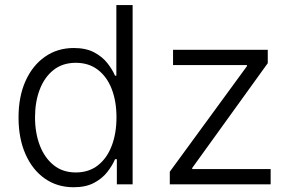

<svg xmlns="http://www.w3.org/2000/svg" viewBox="-20 -748 1185 779"><path d="M278.8 11.7Q211.9 11.7 161.6 -23.7Q111.3 -59.1 83.3 -122.8Q55.2 -186.5 55.2 -271.5Q55.2 -356 83.5 -419.2Q111.8 -482.4 162.4 -517.8Q212.9 -553.2 279.3 -553.2Q329.1 -553.2 362.3 -535.4Q395.5 -517.6 415.8 -491.7Q436 -465.8 446.8 -440.9H452.1V-727.5H518.1V0H454.1V-102.1H446.8Q436 -76.7 415.5 -50.3Q395 -23.9 361.6 -6.1Q328.1 11.7 278.8 11.7ZM287.6 -48.3Q340.3 -48.3 377.2 -77.1Q414.1 -106 433.3 -156.5Q452.6 -207 452.6 -272Q452.6 -336.9 433.3 -386.7Q414.1 -436.5 377.2 -464.8Q340.3 -493.2 287.6 -493.2Q233.9 -493.2 197 -463.9Q160.2 -434.6 141.1 -384.5Q122.1 -334.5 122.1 -272Q122.1 -209 141.4 -158.4Q160.6 -107.9 197.5 -78.1Q234.4 -48.3 287.6 -48.3ZM668.9 0V-51.3L981.9 -479.5V-483.9H682.1V-545.9H1066.4V-491.7L759.8 -66.4V-62H1078.1V0Z"/></svg>

Font: Inter Light
Style: Regular
Weight: 300
Designer: Rasmus Andersson
Foundry: rsms
Version: Version 4.000;git-a52131595